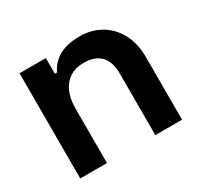

<svg xmlns="http://www.w3.org/2000/svg" viewBox="-114 -644 814 784"><g transform="rotate(-30 293.0 -252.0)"><path d="M180 -496V-422H190Q229 -504 343 -504Q400 -504 444 -477.5Q488 -451 512 -404Q536 -357 536 -296V0H410V-290Q410 -346 383 -374Q356 -402 304 -402Q246 -402 214 -363.5Q182 -325 182 -256V0H56V-496Z"/></g></svg>

Font: Space Grotesk Variable
Style: Regular
Weight: 400
Designer: Florian Karsten (Space Grotesk), Colophon Foundry (Space Mono)
Foundry: Florian Karsten
Version: Version 1.106